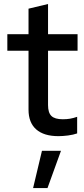

<svg xmlns="http://www.w3.org/2000/svg" viewBox="-20 -683 429 976"><path d="M276.8 9.1Q203 9.1 164 -25.3Q125 -59.7 125 -125.7V-425H17.3V-509.2H125V-638.9L224.2 -662.6V-509.2H374.3V-425H224.2V-148.6Q224.2 -110 241.5 -93.4Q258.7 -76.8 299.2 -76.8Q319.9 -76.8 336.4 -79.7Q352.9 -82.5 372.2 -89.2V-4.8Q352.3 2.2 325.7 5.7Q299.1 9.1 276.8 9.1ZM148.2 273.1 193.3 83.5H290L221.4 273.1Z"/></svg>

Font: Red Hat Display VF
Style: Regular
Weight: 300
Designer: Pentagram, MCKL
Foundry: Pentagram, MCKL
Version: Version 1.023